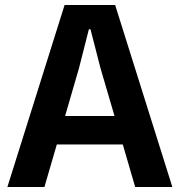

<svg xmlns="http://www.w3.org/2000/svg" viewBox="-20 -747 718 767"><path d="M9.5 0 238 -727H440L668.5 0H520L470.5 -170H207L157.5 0ZM295.5 -474.5 240 -283.5H437.5L381.5 -474.5L341.5 -630H335Z"/></svg>

Font: Spline Sans SemiBold
Style: Regular
Weight: 600
Designer: Eben Sorkin, Mirko Velimirovic
Foundry: Sorkin Type
Version: Version 1.000; ttfautohint (v1.8.3)